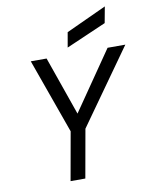

<svg xmlns="http://www.w3.org/2000/svg" viewBox="-99 -1003 847 1076"><g transform="rotate(-10 324.5 -465.5)"><path d="M214 0 263 -275 111 -700H201L318 -366L548 -700H649L347 -275L298 0ZM328 -740 343 -825 573 -931 556 -839Z"/></g></svg>

Font: DM Mono
Style: Italic
Weight: 400
Italic angle: -10°
Designer: Colophon Foundry
Foundry: Colophon Foundry
Version: Version 1.000; ttfautohint (v1.8.2.53-6de2)